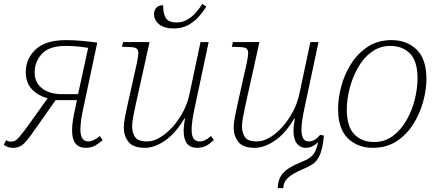

<svg xmlns="http://www.w3.org/2000/svg" viewBox="-34 -753 2266 991"><path d="M35 10Q16 10 3 4Q-10 -2 -14 -5L-3 -29Q4 -26 9.5 -24Q15 -22 22 -22Q34 -22 43.5 -26.5Q53 -31 68 -49Q83 -67 112 -106L212 -246Q164 -258 131.5 -291.5Q99 -325 99 -380Q99 -450 150 -498Q201 -546 308 -546Q346 -546 389.5 -542Q433 -538 468 -533L397 -199Q390 -169 385.5 -138Q381 -107 381 -83Q381 -55 391 -39Q401 -23 422 -23Q449 -23 481 -51L496 -30Q476 -12 456 -1Q436 10 409 10Q338 10 338 -80Q338 -104 342.5 -133.5Q347 -163 355 -197L363 -236H253L129 -60Q98 -16 78.5 -3Q59 10 35 10ZM286 -267H369L421 -506Q383 -512 356.5 -514Q330 -516 306 -516Q220 -516 182.5 -475.5Q145 -435 145 -379Q145 -326 184 -296.5Q223 -267 286 -267Z M863 -606Q814 -606 787.5 -627.5Q761 -649 761 -680Q761 -699 772.5 -712.5Q784 -726 808 -726Q808 -680 823 -658.5Q838 -637 877 -637Q908 -637 933.5 -652Q959 -667 978 -689Q997 -711 1010 -733L1031 -719Q1015 -693 992 -667Q969 -641 937 -623.5Q905 -606 863 -606ZM714 10Q653 10 629 -21Q605 -52 605 -94Q605 -118 611 -148Q617 -178 623 -206L673 -430Q676 -445 678 -458.5Q680 -472 680 -479Q680 -501 664.5 -506Q649 -511 615 -511H596L601 -536H738L666 -211Q659 -179 653.5 -150Q648 -121 648 -100Q648 -70 662.5 -46.5Q677 -23 726 -23Q757 -23 791 -43Q825 -63 856.5 -97.5Q888 -132 911.5 -177Q935 -222 945 -272L1001 -536H1043L972 -202Q965 -171 960 -139Q955 -107 955 -83Q955 -23 996 -23Q1024 -23 1055 -51L1070 -30Q1051 -12 1031 -1Q1011 10 984 10Q914 10 914 -77Q914 -105 921 -142H918Q873 -66 819 -28Q765 10 714 10Z M1280 10Q1220 10 1196 -21Q1172 -52 1172 -94Q1172 -117 1178 -147.5Q1184 -178 1190 -206L1240 -430Q1243 -445 1245 -458.5Q1247 -472 1247 -479Q1247 -501 1231.5 -506Q1216 -511 1182 -511H1163L1168 -536H1305L1233 -211Q1226 -179 1220.5 -149.5Q1215 -120 1215 -100Q1215 -70 1229.5 -46.5Q1244 -23 1292 -23Q1324 -23 1358 -43Q1392 -63 1423 -97.5Q1454 -132 1478 -177Q1502 -222 1512 -272L1568 -536H1610L1539 -202Q1532 -171 1527 -139Q1522 -107 1522 -83Q1522 -23 1560 -23Q1592 -23 1618 -57L1638 -53Q1636 -32 1632.5 -10Q1629 12 1621 36Q1609 69 1590 86Q1571 103 1527 121Q1476 143 1452.5 164.5Q1429 186 1428 218H1400Q1400 171 1427 140.5Q1454 110 1520 84Q1557 69 1571.5 56Q1586 43 1595 24Q1599 15 1602 4.5Q1605 -6 1608 -19Q1594 -6 1578.5 2Q1563 10 1544 10Q1516 10 1498.5 -12Q1481 -34 1481 -77Q1481 -105 1488 -142H1485Q1441 -66 1386 -28Q1331 10 1280 10Z M1891 10Q1812 10 1761.5 -39Q1711 -88 1711 -191Q1711 -246 1727.5 -308Q1744 -370 1778.5 -424Q1813 -478 1864.5 -512Q1916 -546 1987 -546Q2066 -546 2116.5 -497Q2167 -448 2167 -345Q2167 -290 2150 -228Q2133 -166 2099 -112Q2065 -58 2013 -24Q1961 10 1891 10ZM1896 -20Q1952 -20 1994 -51.5Q2036 -83 2064.5 -133Q2093 -183 2107 -240Q2121 -297 2121 -348Q2121 -437 2082.5 -476.5Q2044 -516 1981 -516Q1926 -516 1883.5 -484.5Q1841 -453 1813 -403Q1785 -353 1770.5 -296Q1756 -239 1756 -188Q1756 -99 1795 -59.5Q1834 -20 1896 -20Z"/></svg>

Font: Noto Serif ExtraLight
Style: Italic
Weight: 200
Italic angle: -12°
Designer: Monotype Design Team
Foundry: Monotype Imaging Inc.
Version: Version 2.014; ttfautohint (v1.8.4.7-5d5b)